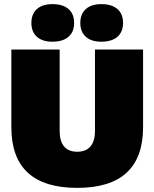

<svg xmlns="http://www.w3.org/2000/svg" viewBox="-20 -900 748 930"><path d="M673 -284Q673 10 354 10Q35 10 35 -284V-660H269V-266Q269 -216 290.5 -190.5Q312 -165 354 -165Q396 -165 418 -190.5Q440 -216 440 -266V-660H673ZM339 -789Q339 -745 311.5 -721.5Q284 -698 234 -698Q185 -698 158.5 -722Q132 -746 132 -789Q132 -832 158.5 -856Q185 -880 234 -880Q284 -880 311.5 -856.5Q339 -833 339 -789ZM576 -789Q576 -745 548.5 -721.5Q521 -698 471 -698Q422 -698 395.5 -722Q369 -746 369 -789Q369 -832 395.5 -856Q422 -880 471 -880Q521 -880 548.5 -856.5Q576 -833 576 -789Z"/></svg>

Font: Work Sans Black
Style: Regular
Weight: 900
Designer: Wei Huang
Foundry: Wei Huang
Version: Version 1.500